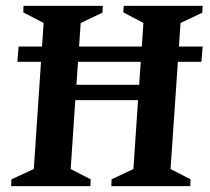

<svg xmlns="http://www.w3.org/2000/svg" viewBox="-20 -632 714 652"><path d="M39 -422.1 43.1 -473.9H668.1L664 -422.1ZM17.9 0 18.9 -23.1 94.8 -58 128.1 -554 59.1 -589.9 59.9 -612H329L327.9 -588.9L254 -554L239.6 -344H452.6L467 -554L398.9 -589.9L400 -612H668.1L667 -588.9L593.1 -554L559.1 -58L627.1 -23L626.1 0H358L359 -23.1L433 -58L448.8 -291.9H235.7L220 -58L288 -23L287 0Z"/></svg>

Font: Ancizar Serif Light
Style: Italic
Weight: 300
Italic angle: -4°
Designer: Cesar Puertas, Viviana Monsalve, Julian Moncada, Julian Prieto, Jose Castro, Felipe Aragon, Mariel Hernandez, Sara Alarc
Version: Version 8.100